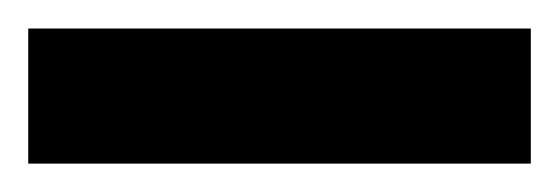

<svg xmlns="http://www.w3.org/2000/svg" viewBox="-20 35 396 136"><path d="M0 150.9V55.2H356V150.9Z"/></svg>

Font: Oswald Medium
Style: Regular
Weight: 500
Designer: Vernon Adams
Foundry: Vernon Adams
Version: Version 4.103